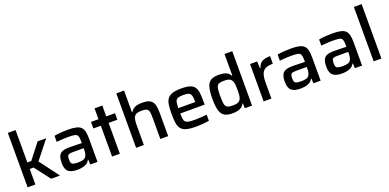

<svg xmlns="http://www.w3.org/2000/svg" viewBox="-4 -1599 4995 2463"><g transform="rotate(-20 2494.0 -367.5)"><path d="M79 0V-743H185V-301H238L401 -510H518L323 -264L521 0H400L238 -212H185V0Z M755 8Q676 8 636 -24.5Q596 -57 596 -141Q596 -199 610 -233.5Q624 -268 658 -283.5Q692 -299 754 -299Q767 -299 797 -298.5Q827 -298 862.5 -297Q898 -296 926 -295V-319Q926 -371 916 -394Q906 -417 874.5 -423Q843 -429 781 -429Q759 -429 729 -427.5Q699 -426 671.5 -424Q644 -422 629 -419V-503Q671 -511 719.5 -514.5Q768 -518 817 -518Q888 -518 931 -507Q974 -496 996 -471.5Q1018 -447 1025.5 -408.5Q1033 -370 1033 -316V0H935L931 -66H925Q908 -33 879.5 -17.5Q851 -2 817.5 3Q784 8 755 8ZM802 -78Q840 -78 867 -86Q894 -94 908 -117Q926 -150 926 -208V-226H780Q747 -226 729.5 -221Q712 -216 706 -200Q700 -184 700 -151Q700 -120 707.5 -104.5Q715 -89 737 -83.5Q759 -78 802 -78Z M1232 0V-421H1130V-510H1232V-658H1338V-510H1457V-421H1338V0Z M1560 0V-743H1666V-447H1673Q1691 -481 1727.5 -499Q1764 -517 1830 -517Q1902 -517 1938 -495Q1974 -473 1986 -429Q1998 -385 1998 -319V0H1891V-277Q1891 -328 1887.5 -357Q1884 -386 1873 -400.5Q1862 -415 1840.5 -419Q1819 -423 1783 -423Q1730 -423 1705 -405Q1680 -387 1673 -351.5Q1666 -316 1666 -263V0Z M2373 8Q2292 8 2244.5 -6Q2197 -20 2173.5 -50.5Q2150 -81 2143 -131Q2136 -181 2136 -254Q2136 -323 2143 -373Q2150 -423 2172.5 -455Q2195 -487 2241 -502.5Q2287 -518 2365 -518Q2441 -518 2484 -502.5Q2527 -487 2546.5 -455Q2566 -423 2571 -373.5Q2576 -324 2576 -254V-220H2243Q2243 -175 2247 -147.5Q2251 -120 2265.5 -105.5Q2280 -91 2311 -85.5Q2342 -80 2397 -80Q2431 -80 2476 -83Q2521 -86 2556 -90V-7Q2523 0 2471.5 4Q2420 8 2373 8ZM2243 -293H2474V-296Q2474 -356 2464 -384.5Q2454 -413 2430 -421.5Q2406 -430 2363 -430Q2310 -430 2284.5 -419.5Q2259 -409 2251 -379.5Q2243 -350 2243 -293Z M2876 8Q2808 8 2768 -15Q2728 -38 2711 -95Q2694 -152 2694 -254Q2694 -356 2710.5 -413.5Q2727 -471 2766 -494.5Q2805 -518 2873 -518Q2927 -518 2967.5 -504Q3008 -490 3030 -450H3037V-743H3143V0H3045L3041 -67H3035Q3020 -35 2994.5 -19Q2969 -3 2938 2.5Q2907 8 2876 8ZM2919 -86Q2963 -86 2987 -98Q3011 -110 3022 -134Q3032 -157 3034.5 -187Q3037 -217 3037 -257Q3037 -295 3034.5 -323.5Q3032 -352 3023 -372Q3012 -399 2987.5 -411Q2963 -423 2919 -423Q2879 -423 2855.5 -417.5Q2832 -412 2820.5 -395.5Q2809 -379 2805 -345Q2801 -311 2801 -255Q2801 -198 2805 -164Q2809 -130 2821 -113.5Q2833 -97 2856.5 -91.5Q2880 -86 2919 -86Z M3301 0V-510H3398L3402 -418H3410Q3429 -478 3472 -498Q3515 -518 3577 -518V-414Q3509 -414 3472.5 -394Q3436 -374 3421.5 -330.5Q3407 -287 3407 -217V0Z M3801 8Q3722 8 3682 -24.5Q3642 -57 3642 -141Q3642 -199 3656 -233.5Q3670 -268 3704 -283.5Q3738 -299 3800 -299Q3813 -299 3843 -298.5Q3873 -298 3908.5 -297Q3944 -296 3972 -295V-319Q3972 -371 3962 -394Q3952 -417 3920.5 -423Q3889 -429 3827 -429Q3805 -429 3775 -427.5Q3745 -426 3717.5 -424Q3690 -422 3675 -419V-503Q3717 -511 3765.5 -514.5Q3814 -518 3863 -518Q3934 -518 3977 -507Q4020 -496 4042 -471.5Q4064 -447 4071.5 -408.5Q4079 -370 4079 -316V0H3981L3977 -66H3971Q3954 -33 3925.5 -17.5Q3897 -2 3863.5 3Q3830 8 3801 8ZM3848 -78Q3886 -78 3913 -86Q3940 -94 3954 -117Q3972 -150 3972 -208V-226H3826Q3793 -226 3775.5 -221Q3758 -216 3752 -200Q3746 -184 3746 -151Q3746 -120 3753.5 -104.5Q3761 -89 3783 -83.5Q3805 -78 3848 -78Z M4367 8Q4288 8 4248 -24.5Q4208 -57 4208 -141Q4208 -199 4222 -233.5Q4236 -268 4270 -283.5Q4304 -299 4366 -299Q4379 -299 4409 -298.5Q4439 -298 4474.5 -297Q4510 -296 4538 -295V-319Q4538 -371 4528 -394Q4518 -417 4486.5 -423Q4455 -429 4393 -429Q4371 -429 4341 -427.5Q4311 -426 4283.5 -424Q4256 -422 4241 -419V-503Q4283 -511 4331.5 -514.5Q4380 -518 4429 -518Q4500 -518 4543 -507Q4586 -496 4608 -471.5Q4630 -447 4637.5 -408.5Q4645 -370 4645 -316V0H4547L4543 -66H4537Q4520 -33 4491.5 -17.5Q4463 -2 4429.5 3Q4396 8 4367 8ZM4414 -78Q4452 -78 4479 -86Q4506 -94 4520 -117Q4538 -150 4538 -208V-226H4392Q4359 -226 4341.5 -221Q4324 -216 4318 -200Q4312 -184 4312 -151Q4312 -120 4319.5 -104.5Q4327 -89 4349 -83.5Q4371 -78 4414 -78Z M4803 0V-743H4909V0Z"/></g></svg>

Font: Saira Medium
Style: Regular
Weight: 500
Designer: Hector Gatti with collaboration of the Omnibus-Type team
Foundry: Omnibus-Type
Version: Version 1.100; ttfautohint (v1.8.3)